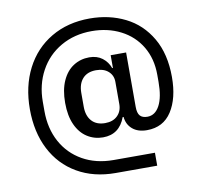

<svg xmlns="http://www.w3.org/2000/svg" viewBox="-92 -842 1123 1066"><g transform="rotate(-10 470.0 -309.0)"><path d="M475 126Q352 126 259.5 72.5Q167 19 117 -78.5Q67 -176 67 -305Q67 -434 118 -533.5Q169 -633 263 -688.5Q357 -744 481 -744Q591 -744 680.5 -699.5Q770 -655 822.5 -565Q875 -475 875 -345Q875 -225 827.5 -151.5Q780 -78 688 -78Q637 -78 606.5 -104Q576 -130 572 -173H567Q533 -81 441 -81Q392 -81 352 -106.5Q312 -132 289 -182.5Q266 -233 266 -306Q266 -379 289 -430Q312 -481 352 -506.5Q392 -532 441 -532Q485 -532 514.5 -509.5Q544 -487 557 -451H561V-523H648V-216Q648 -181 661.5 -166Q675 -151 703 -151Q747 -151 772 -198Q797 -245 797 -331V-371Q797 -462 756 -530.5Q715 -599 642.5 -636Q570 -673 480 -673Q382 -673 305.5 -629Q229 -585 187 -507.5Q145 -430 145 -334V-281Q145 -183 186 -107.5Q227 -32 302 10.5Q377 53 476 53H709V126ZM561 -247V-373Q561 -409 535.5 -432Q510 -455 466 -455Q417 -455 390.5 -425.5Q364 -396 364 -345V-267Q364 -216 390.5 -186.5Q417 -157 466 -157Q510 -157 535.5 -182Q561 -207 561 -247Z"/></g></svg>

Font: IBM Plex Sans JP Medium
Style: Regular
Weight: 500
Designer: Mike Abbink; Paul van der Laan; Pieter van Rosmalen; Wujin Sim; Yejin Wi; Jinhee Kim; Boomi Park; Yona Kim; Kichan Ma
Foundry: Sandoll Inc.
Version: Version 1.001